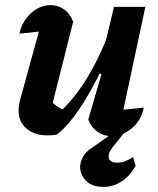

<svg xmlns="http://www.w3.org/2000/svg" viewBox="-20 -526 621 753"><path d="M267 -441 184 -112 173 -136Q188 -120 205 -108.5Q222 -97 240 -92L214 -86Q271 -138 320.5 -218.5Q370 -299 412 -410L425 -359Q400 -297 372 -240Q344 -183 315 -135.5Q286 -88 257.5 -53Q229 -18 203 2Q184 5 167 5Q115 5 84 -21.5Q53 -48 53 -92Q53 -112 58 -131L150 -466L216 -410Q171 -406 132 -402Q93 -398 56 -394Q64 -429 83 -454Q102 -479 127 -492.5Q152 -506 179 -506Q206 -506 230 -490Q254 -474 267 -441ZM326 -57 378 -235 365 -240 427 -499H550L450 -31L425 -92Q457 -95 485.5 -98Q514 -101 544 -104Q537 -69 517.5 -44Q498 -19 471 -5.5Q444 8 417 8Q388 8 363.5 -8.5Q339 -25 326 -57ZM386 207Q348 207 325.5 190Q303 173 296.5 147.5Q290 122 302 95.5Q314 69 346 50L452 -25H483L422 51Q402 77 407 94.5Q412 112 440 112Q456 112 471.5 106Q487 100 502 90L512 124Q490 164 457 185.5Q424 207 386 207Z"/></svg>

Font: Piazzolla Thin ExtraBold
Style: Italic
Weight: 800
Italic angle: -11.3°
Version: Version 2.005